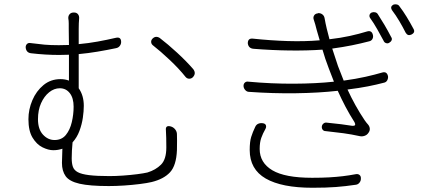

<svg xmlns="http://www.w3.org/2000/svg" viewBox="-20 -843 2040 905"><path d="M699 -661Q714 -676 733 -664Q771 -635 815 -594.5Q859 -554 891 -517Q906 -497 889 -479Q882 -472 872 -472Q862 -472 855 -480Q824 -519 780 -560.5Q736 -602 700 -630Q693 -636 692.5 -645Q692 -654 699 -661ZM237 -183Q271 -183 290.5 -207Q310 -231 318.5 -267.5Q327 -304 327 -340Q327 -381 309 -404Q291 -427 262 -427Q235 -427 211.5 -408Q188 -389 173.5 -356.5Q159 -324 159 -281Q159 -234 182.5 -208.5Q206 -183 237 -183ZM375 -344Q375 -319 370.5 -288Q366 -257 354.5 -226Q343 -195 322 -172Q320 -154 319 -133Q318 -112 318 -97Q318 -73 323.5 -57Q329 -41 346.5 -31.5Q364 -22 400 -17.5Q436 -13 496 -13Q526 -13 561 -15.5Q596 -18 627 -22Q658 -26 675 -30Q714 -42 739 -67Q764 -92 764 -148Q764 -175 763.5 -193Q763 -211 762 -229Q759 -254 785 -247L788 -246Q799 -242 806.5 -232Q814 -222 814 -210Q814 -196 814.5 -179.5Q815 -163 814 -135Q811 -63 781.5 -31Q752 1 695 15Q674 20 638.5 24.5Q603 29 564.5 31.5Q526 34 493 34Q403 34 355 23Q307 12 289.5 -12.5Q272 -37 272 -75L274 -142Q254 -135 231 -135Q208 -135 180.5 -148.5Q153 -162 133.5 -194Q114 -226 114 -281Q114 -327 132.5 -370.5Q151 -414 185 -442Q219 -470 265 -470Q287 -470 305 -463V-585L259 -584Q226 -584 193 -586Q160 -588 126 -592Q103 -595 101 -620Q101 -630 107.5 -636Q114 -642 124 -640Q162 -635 190 -632.5Q218 -630 257 -630L305 -631L304 -707Q304 -719 304 -732.5Q304 -746 302 -756Q301 -768 308 -776Q315 -784 327 -784H329Q341 -784 347.5 -776Q354 -768 353 -756Q352 -746 351.5 -733Q351 -720 351 -707V-635Q396 -639 440 -647Q484 -655 527 -665Q551 -670 551 -645Q551 -635 544.5 -626.5Q538 -618 527 -616Q484 -607 439.5 -599.5Q395 -592 351 -588V-427Q375 -393 375 -344Z M1732 -784Q1740 -787 1748.5 -785Q1757 -783 1761 -776Q1776 -753 1792 -726Q1808 -699 1824 -668Q1829 -661 1826 -653.5Q1823 -646 1814 -641Q1807 -637 1799 -640Q1791 -643 1788 -651Q1774 -677 1758 -705.5Q1742 -734 1724 -759Q1720 -766 1722 -773Q1724 -780 1732 -784ZM1834 -821Q1842 -824 1850.5 -822Q1859 -820 1863 -813Q1880 -791 1896.5 -764Q1913 -737 1929 -707Q1939 -690 1919 -680Q1902 -672 1892 -689Q1879 -715 1862.5 -743Q1846 -771 1827 -796Q1818 -812 1834 -821ZM1220 -262Q1231 -260 1233.5 -252Q1236 -244 1231 -235Q1219 -214 1211.5 -193Q1204 -172 1204 -141Q1204 -76 1263.5 -40.5Q1323 -5 1451 -5Q1498 -5 1532 -7Q1566 -9 1595.5 -12.5Q1625 -16 1657 -22Q1668 -24 1675 -18Q1682 -12 1681 0Q1681 10 1674 18.5Q1667 27 1656 28Q1609 35 1563.5 38.5Q1518 42 1453 42Q1308 42 1232.5 -1.5Q1157 -45 1157 -136Q1157 -175 1164 -197.5Q1171 -220 1183 -245Q1188 -256 1198 -260Q1208 -264 1220 -262ZM1473 -701Q1466 -730 1459 -750Q1455 -761 1460.5 -770Q1466 -779 1478 -780L1479 -781Q1490 -782 1499 -775.5Q1508 -769 1510 -757Q1514 -734 1520 -708.5Q1526 -683 1533 -658Q1585 -664 1628.5 -673.5Q1672 -683 1711 -695Q1733 -701 1738 -677Q1740 -667 1735 -658.5Q1730 -650 1719 -648Q1681 -638 1639 -629.5Q1597 -621 1546 -614L1573 -532L1600 -463Q1658 -471 1702.5 -481Q1747 -491 1781 -501Q1804 -508 1809 -483Q1810 -473 1805 -464Q1800 -455 1789 -453Q1755 -444 1714.5 -436Q1674 -428 1618 -421Q1635 -384 1655.5 -347Q1676 -310 1699 -276Q1705 -268 1707.5 -264.5Q1710 -261 1714 -257Q1722 -248 1723 -237Q1724 -226 1716 -216Q1710 -207 1699 -203Q1688 -199 1677 -201Q1636 -210 1599 -215Q1562 -220 1515 -225Q1506 -225 1501 -231.5Q1496 -238 1497 -247Q1498 -255 1504.5 -260.5Q1511 -266 1519 -265Q1560 -261 1587.5 -257.5Q1615 -254 1640 -250Q1661 -248 1651 -267Q1628 -303 1608.5 -340Q1589 -377 1572 -415Q1483 -405 1374.5 -403.5Q1266 -402 1154 -410Q1144 -410 1136.5 -418Q1129 -426 1128 -436Q1127 -447 1134 -453.5Q1141 -460 1151 -458Q1260 -448 1365 -448.5Q1470 -449 1554 -458L1530 -520Q1521 -543 1513.5 -565.5Q1506 -588 1500 -609Q1429 -604 1345.5 -605Q1262 -606 1175 -613Q1151 -615 1148 -639Q1148 -663 1171 -661Q1256 -652 1336 -649.5Q1416 -647 1487 -653Z"/></svg>

Font: Chiron GoRound TC L
Style: Regular
Weight: 300
Designer: Ryoko NISHIZUKA 西塚涼子 (kana, bopomofo & ideographs); Paul D. Hunt (Latin, Greek & Cyrillic); Sandoll Communications 산돌커뮤니
Foundry: Adobe
Version: Version 1.000;hotconv 1.1.1;makeotfexe 2.6.0